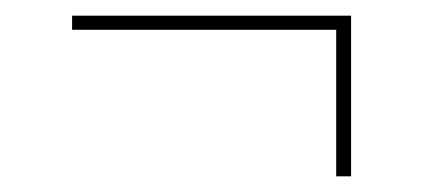

<svg xmlns="http://www.w3.org/2000/svg" viewBox="-20 -369 540 245"><path d="M409 -144V-331H72V-349H428V-144Z"/></svg>

Font: Iosevka SS18 Thin
Style: Regular
Weight: 100
Monospace: yes
Designer: Belleve Invis
Foundry: Belleve Invis
Version: Version 25.1.1; ttfautohint (v1.8.4)